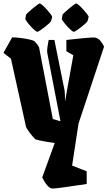

<svg xmlns="http://www.w3.org/2000/svg" viewBox="-45 -840 619 1105"><path d="M159 -38Q156 -40 143 -55Q130 -70 118.5 -86.5Q107 -103 105 -109L18 -502L-25 -536L25 -625Q45 -625 73.5 -621.5Q102 -618 125.5 -612.5Q149 -607 154 -602Q161 -595 168.5 -585.5Q176 -576 180 -567L259 -155L303 -142L227 -536Q225 -547 228 -568.5Q231 -590 235 -610H268L327 -318Q328 -314 328.5 -296Q329 -278 329 -255L377 -522L337 -545V-610Q357 -612 383.5 -615Q410 -618 436 -620.5Q462 -623 481 -624Q500 -625 506 -623Q525 -617 537.5 -599Q550 -581 554 -572L407 -129L370 113L454 146V219Q430 222 398 227Q366 232 334 236.5Q302 241 279 243.5Q256 246 250 244Q238 240 227 227Q216 214 208.5 200.5Q201 187 198 181L270 -17Q252 -19 229 -23Q206 -27 186.5 -31Q167 -35 159 -38ZM315 -755Q315 -757 326 -767.5Q337 -778 351.5 -790Q366 -802 378 -811Q390 -820 393 -820Q398 -820 410 -809.5Q422 -799 435 -784.5Q448 -770 457 -758Q466 -746 465 -742L459 -719Q458 -715 447 -705Q436 -695 422 -684Q408 -673 396 -665Q384 -657 380 -657Q375 -657 363.5 -667Q352 -677 339.5 -691Q327 -705 318.5 -717Q310 -729 311 -733ZM105 -755Q105 -757 116 -767.5Q127 -778 141.5 -790Q156 -802 168 -811Q180 -820 183 -820Q188 -820 200 -809.5Q212 -799 225 -784.5Q238 -770 247 -758Q256 -746 255 -742L249 -719Q248 -715 237 -705Q226 -695 212 -684Q198 -673 186 -665Q174 -657 170 -657Q165 -657 153.5 -667Q142 -677 129.5 -691Q117 -705 108.5 -717Q100 -729 101 -733Z"/></svg>

Font: Grenze Gotisch Black
Style: Regular
Weight: 900
Designer: Renata Polastri
Foundry: Omnibus-Type
Version: Version 1.001